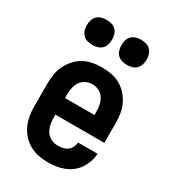

<svg xmlns="http://www.w3.org/2000/svg" viewBox="-183 -837 841 941"><g transform="rotate(30 237.5 -366.5)"><path d="M239 8Q213 8 186 3Q159 -2 135.5 -15Q112 -28 93.5 -48Q75 -68 64 -92.5Q53 -117 48.5 -143.5Q44 -170 44 -197V-323Q44 -350 48 -376.5Q52 -403 63.5 -427Q75 -451 93 -471.5Q111 -492 134.5 -505Q158 -518 184.5 -523Q211 -528 238 -528Q264 -528 290.5 -523Q317 -518 340.5 -505Q364 -492 382 -471.5Q400 -451 411.5 -427Q423 -403 427 -376.5Q431 -350 431 -323V-213H154V-197Q154 -177 158 -157.5Q162 -138 172.5 -121.5Q183 -105 201.5 -96Q220 -87 239 -87Q254 -87 268 -90Q282 -93 293.5 -101.5Q305 -110 311.5 -123Q318 -136 319 -150H429Q428 -127 420.5 -105Q413 -83 400.5 -64Q388 -45 369.5 -30.5Q351 -16 329.5 -7.5Q308 1 285.5 4.5Q263 8 239 8ZM321 -307V-323Q321 -342 317.5 -361.5Q314 -381 303.5 -398Q293 -415 275 -424Q257 -433 238 -433Q218 -433 200 -424Q182 -415 171.5 -398Q161 -381 157.5 -361.5Q154 -342 154 -323V-307ZM335 -599Q321 -599 307 -603Q293 -607 282.5 -617Q272 -627 268 -641.5Q264 -656 264 -670Q264 -684 268 -698.5Q272 -713 282.5 -723Q293 -733 307 -737Q321 -741 335 -741Q350 -741 364 -737Q378 -733 388 -723Q398 -713 402.5 -698.5Q407 -684 407 -670Q407 -656 402.5 -641.5Q398 -627 388 -617Q378 -607 364 -603Q350 -599 335 -599ZM140 -599Q125 -599 111 -603Q97 -607 87 -617Q77 -627 72.5 -641.5Q68 -656 68 -670Q68 -684 72.5 -698.5Q77 -713 87 -723Q97 -733 111 -737Q125 -741 140 -741Q154 -741 168 -737Q182 -733 192.5 -723Q203 -713 207 -698.5Q211 -684 211 -670Q211 -656 207 -641.5Q203 -627 192.5 -617Q182 -607 168 -603Q154 -599 140 -599Z"/></g></svg>

Font: Iosevka QP
Style: Bold
Weight: 700
Designer: Belleve Invis
Foundry: Belleve Invis
Version: Version 20.0.0; ttfautohint (v1.8.4)